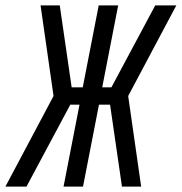

<svg xmlns="http://www.w3.org/2000/svg" viewBox="-59 -690 672 710"><path d="M39 0H-39L139 -335L91 -670H162L206 -367H247L306 -670H378L319 -367H353L515 -670H593L415 -335L463 0H392L348 -303H307L248 0H176L235 -303H201Z"/></svg>

Font: Lode
Style: Italic
Weight: 400
Italic angle: -11°
Monospace: yes
Designer: Belleve Invis
Foundry: Belleve Invis
Version: Version 29.2.0; ttfautohint (v1.8.3)